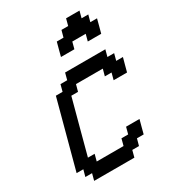

<svg xmlns="http://www.w3.org/2000/svg" viewBox="-284 -1400 1395 1550"><g transform="rotate(-30 413.0 -625.0)"><path d="M125 0H500L516.6 -62.5H579.1L596.2 -125H658.7Q664.1 -145.5 675 -187.3Q686 -229 691.9 -250H566.9L550.3 -187.5H487.8L471.2 -125H221.2L237.8 -187.5H175.3Q197.3 -270.5 241.9 -437.3Q286.6 -604 309.1 -687.5H371.6L388.7 -750H638.7L621.6 -687.5H684.1L667.5 -625H792.5Q797.9 -645.5 809.1 -687.3Q820.3 -729 826.2 -750H763.7L780.3 -812.5H717.8L734.4 -875H359.4L342.8 -812.5H280.3L263.7 -750H201.2Q173.3 -646 117.4 -437.5Q61.5 -229 33.7 -125H96.2L79.1 -62.5H141.6ZM643.1 -1000H768.1Q773.9 -1020.5 784.9 -1062.3Q795.9 -1104 801.3 -1125H738.8L755.9 -1187.5H693.4L710 -1250H585L568.4 -1187.5H505.9L488.8 -1125H426.3Q420.4 -1104 409.4 -1062.3Q398.4 -1020.5 393.1 -1000H518.1L534.7 -1062.5H659.7Z"/></g></svg>

Font: Faithful 32x
Style: Oblique
Weight: 400
Foundry: Faithful Resource Pack
Version: Version 1.0; January 27, 2023